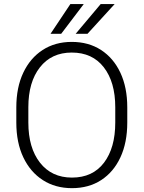

<svg xmlns="http://www.w3.org/2000/svg" viewBox="-20 -930 717 959"><path d="M615.7 -393.6V-317.9Q615.7 -217.8 581.5 -144.3Q547.4 -70.8 485.4 -30.5Q423.3 9.8 339.4 9.8Q256.3 9.8 193.8 -30.5Q131.3 -70.8 96.4 -144.3Q61.5 -217.8 61.5 -317.9V-393.6Q61.5 -493.2 96.2 -566.7Q130.9 -640.1 193.1 -680.4Q255.4 -720.7 338.4 -720.7Q422.4 -720.7 484.6 -680.4Q546.9 -640.1 581.3 -566.7Q615.7 -493.2 615.7 -393.6ZM555.7 -317.9V-394.5Q555.7 -520 498.5 -593.8Q441.4 -667.5 338.4 -667.5Q237.3 -667.5 179.4 -593.8Q121.6 -520 121.6 -394.5V-317.9Q121.6 -191.4 179.9 -117.2Q238.3 -43 339.4 -43Q442.9 -43 499.3 -117.2Q555.7 -191.4 555.7 -317.9ZM357.9 -761.2 482.9 -909.7H552.7L417 -761.2ZM232.4 -761.2 331.5 -909.7H398.4L285.6 -761.2Z"/></svg>

Font: Vazirmatn RD UI FD ExtraLight
Style: Regular
Weight: 200
Designer: Saber Rastikerdar
Foundry: Saber Rastikerdar
Version: Version 33.003